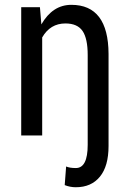

<svg xmlns="http://www.w3.org/2000/svg" viewBox="-20 -558 539 791"><path d="M273.9 -538.1Q426.3 -538.1 427.2 -335.9V43.5Q427.2 126.5 391.6 169.9Q356 213.4 292.5 213.4Q268.6 213.4 246.6 204.6L252.4 127.9Q267.1 134.3 292.5 134.3Q341.3 134.3 341.3 38.6V-331.1Q341.3 -399.4 320.1 -430.4Q298.8 -461.4 249.5 -461.4Q187 -461.4 153.8 -403.8V0H67.4V-528.3H144.5L150.4 -457.5Q196.8 -538.1 273.9 -538.1Z"/></svg>

Font: RobotoCondensed-Regular
Style: Regular
Weight: 400
Designer: Google
Version: Version 2.001201; 2014